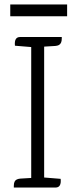

<svg xmlns="http://www.w3.org/2000/svg" viewBox="-20 -841 339 861"><path d="M26 -821H281V-768H26ZM70 -675H257Q257 -675 257 -668Q257 -646 244 -639Q238 -636 229 -635L179 -632H178V-45L252 -39Q256 0 229 0H42Q42 0 42 -8Q42 -30 55 -36Q61 -39 70 -40L120 -43V-630L47 -636Q43 -675 70 -675Z"/></svg>

Font: Karma Light
Style: Regular
Weight: 300
Designer: Joana Correia
Foundry: Indian Type Foundry
Version: Version 1.202;PS 1.0;hotconv 1.0.78;makeotf.lib2.5.61930; tt